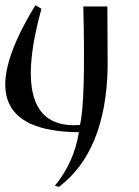

<svg xmlns="http://www.w3.org/2000/svg" viewBox="-24 -513 537 742"><path d="M281 -2C-30.3 -4.7 -86.3 -168.3 113 -493L136 -479C50 -165.7 99.7 -16 285 -30C299.7 -89.3 304 -242 298 -488H391L392 -251C387.3 -35.7 324.7 117.7 204 209L188 205C237.3 145 268.3 76 281 -2Z"/></svg>

Font: Neocyr
Style: Regular
Weight: 400
Designer: Viktar Palstsiuk <vipals@gmail.com>
Version: 1.00